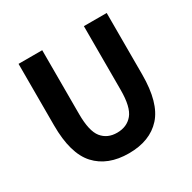

<svg xmlns="http://www.w3.org/2000/svg" viewBox="-149 -801 960 962"><g transform="rotate(-30 331.0 -320.5)"><path d="M332 12Q210 12 143 -61Q76 -134 76 -297V-653H213V-284Q213 -185 244.5 -146Q276 -107 332 -107Q389 -107 421.5 -146Q454 -185 454 -284V-653H586V-297Q586 -134 520 -61Q454 12 332 12Z"/></g></svg>

Font: Assistant
Style: Bold
Weight: 700
Designer: Hebrew By Ben Nathan, Latin by Paul Hunt
Version: Version 3.000